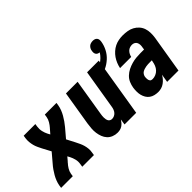

<svg xmlns="http://www.w3.org/2000/svg" viewBox="-53 -1140 1606 1606"><g transform="rotate(-45 750.0 -337.5)"><path d="M0 0 4 -27Q8 -49 16.5 -71Q25 -93 37 -114Q49 -135 63 -155Q77 -175 93 -193L160 -272L120 -347Q111 -365 102.5 -383Q94 -401 89 -420.5Q84 -440 82 -461Q80 -482 83 -504L87 -530H225L221 -504Q217 -476 223 -449.5Q229 -423 241 -400L252 -380L279 -411Q280 -413 282 -415Q284 -417 286 -419Q286 -419 286 -419Q286 -419 286 -419Q286 -419 286 -419Q286 -419 286 -419L287 -420Q303 -438 316 -459.5Q329 -481 333 -504L337 -530H475L471 -504Q467 -481 458.5 -459Q450 -437 438 -416Q426 -395 412 -375Q398 -355 383 -337L316 -258L355 -183Q364 -165 372.5 -147Q381 -129 386.5 -109.5Q392 -90 394 -69Q396 -48 392 -27L388 0H250L254 -27Q259 -54 252.5 -80.5Q246 -107 234 -130L223 -150L197 -119Q195 -117 193 -115Q191 -113 189 -111Q189 -111 189 -111Q189 -111 189 -111Q189 -111 189 -111Q189 -111 189 -111V-110Q172 -92 159 -70.5Q146 -49 142 -27L138 0Z M661 8Q635 8 611 -1.5Q587 -11 570.5 -29Q554 -47 545 -70.5Q536 -94 532.5 -119.5Q529 -145 531 -171.5Q533 -198 537 -225L587 -530H725L672 -206Q670 -195 669 -184.5Q668 -174 668 -163.5Q668 -153 670 -143Q672 -133 676.5 -124.5Q681 -116 690 -111Q699 -106 709 -106Q723 -106 736 -112Q749 -118 758 -128.5Q767 -139 772 -152Q777 -165 779 -178L837 -530H975L888 0H750L758 -51Q750 -38 740 -26.5Q730 -15 717 -6.5Q704 2 689.5 5Q675 8 661 8ZM888 -416 871 -470Q894 -475 916.5 -483.5Q939 -492 960 -504.5Q981 -517 999 -534.5Q1017 -552 1030 -573Q1020 -574 1011 -578Q1002 -582 997 -590Q992 -598 991 -607.5Q990 -617 992 -627Q993 -639 998.5 -650Q1004 -661 1013 -669Q1022 -677 1034 -680Q1046 -683 1057 -683Q1068 -683 1078.5 -679.5Q1089 -676 1095.5 -667.5Q1102 -659 1103 -648Q1104 -637 1102 -625Q1096 -588 1077.5 -552Q1059 -516 1028.5 -488.5Q998 -461 961.5 -444Q925 -427 888 -416Z M1143 8Q1122 8 1101 3Q1080 -2 1063.5 -14Q1047 -26 1036.5 -43.5Q1026 -61 1021 -81Q1016 -101 1016 -123Q1016 -145 1019 -166Q1023 -192 1034 -218Q1045 -244 1065.5 -263.5Q1086 -283 1111 -295.5Q1136 -308 1162.5 -315.5Q1189 -323 1215 -325.5Q1241 -328 1267 -328H1309L1312 -350Q1315 -364 1314.5 -377.5Q1314 -391 1308.5 -403Q1303 -415 1291 -421.5Q1279 -428 1265 -428Q1252 -428 1238.5 -423.5Q1225 -419 1215 -409Q1205 -399 1198.5 -386.5Q1192 -374 1189 -360H1057Q1062 -385 1071.5 -408Q1081 -431 1095 -451.5Q1109 -472 1128.5 -489.5Q1148 -507 1170.5 -518Q1193 -529 1217.5 -533.5Q1242 -538 1265 -538Q1293 -538 1320.5 -533.5Q1348 -529 1371 -516.5Q1394 -504 1411.5 -484.5Q1429 -465 1437.5 -440Q1446 -415 1446.5 -387Q1447 -359 1443 -332L1388 0H1254L1266 -73Q1257 -56 1244 -41Q1231 -26 1215 -14.5Q1199 -3 1180.5 2.5Q1162 8 1144 8Q1144 8 1144 8Q1144 8 1143 8ZM1185 -102Q1204 -102 1223 -110Q1242 -118 1256 -133Q1270 -148 1277.5 -167Q1285 -186 1288 -205L1291 -218H1267Q1256 -218 1245 -217.5Q1234 -217 1222.5 -215Q1211 -213 1199.5 -209.5Q1188 -206 1178 -200Q1168 -194 1161.5 -183.5Q1155 -173 1153 -162Q1152 -155 1152 -148Q1152 -141 1152.5 -134.5Q1153 -128 1155 -122Q1157 -116 1161 -111Q1165 -106 1171.5 -104Q1178 -102 1185 -102Z"/></g></svg>

Font: Iosevka Curly Heavy Oblique
Style: Regular
Weight: 900
Italic angle: -9°
Monospace: yes
Designer: Belleve Invis
Foundry: Belleve Invis
Version: Version 11.1.0; ttfautohint (v1.8.3)